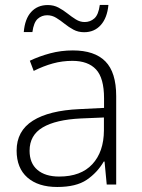

<svg xmlns="http://www.w3.org/2000/svg" viewBox="-20 -743 570 773"><path d="M273.4 -540Q360.8 -540 404.3 -495.8Q447.8 -451.7 447.8 -356V0H409.7L400.9 -92.8H397.9Q371.6 -47.9 329.1 -19Q286.6 9.8 210.4 9.8Q133.8 9.8 90.3 -28.3Q46.9 -66.4 46.9 -136.7Q46.9 -215.8 112.3 -257.1Q177.7 -298.3 300.3 -303.7L398.9 -308.6V-347.2Q398.9 -428.7 366.7 -463.4Q334.5 -498 271.5 -498Q230.5 -498 192.6 -487.5Q154.8 -477.1 115.7 -457.5L100.1 -498.5Q138.2 -516.6 181.9 -528.3Q225.6 -540 273.4 -540ZM398.4 -270 305.7 -266.1Q204.6 -261.2 151.9 -230Q99.1 -198.7 99.1 -136.2Q99.1 -85.9 130.6 -59.1Q162.1 -32.2 218.3 -32.2Q305.7 -32.2 351.8 -82Q397.9 -131.8 398.4 -217.8ZM75.7 -613.8Q80.1 -667 105.5 -694.8Q130.9 -722.7 172.4 -722.7Q196.3 -722.7 215.6 -712.4Q234.9 -702.1 251.7 -688.7Q268.6 -675.3 285.4 -664.8Q302.2 -654.3 320.8 -654.3Q343.3 -654.3 359.9 -668.9Q376.5 -683.6 381.8 -723.1H416.5Q411.6 -670.9 385.7 -642.1Q359.9 -613.3 318.8 -613.3Q294.9 -613.3 275.9 -623.5Q256.8 -633.8 240.2 -647.2Q223.6 -660.6 206.5 -671.1Q189.5 -681.6 169.9 -681.6Q147.9 -681.6 131.8 -667.2Q115.7 -652.8 110.4 -613.8Z"/></svg>

Font: Open Sans Light
Style: Regular
Weight: 300
Designer: Monotype Design Team
Foundry: Monotype Imaging Inc.
Version: Version 3.000; ttfautohint (v1.8.4)